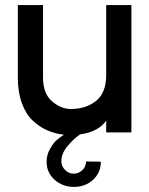

<svg xmlns="http://www.w3.org/2000/svg" viewBox="-20 -530 586 754"><path d="M496 -510V-10H397V-56Q365 -11 292 -2H294Q268 16 244.5 44.5Q221 73 221 104Q221 123 235.5 137.5Q250 152 269 152Q289 152 303.5 138Q318 124 318 104L376 105Q376 148 345.5 176Q315 204 270 204Q226 204 194.5 176Q163 148 163 105Q163 78 176.5 54.5Q190 31 201 21.5Q212 12 231 -1Q196 -5 166 -18Q136 -31 109 -56Q82 -81 66 -124.5Q50 -168 50 -225V-510H149V-225Q149 -163 184 -132.5Q219 -102 258 -102Q318 -102 357.5 -134Q397 -166 397 -235V-510Z"/></svg>

Font: Simpel Medium
Style: Regular
Weight: 500
Designer: Janko Jovanovic
Version: Version 1.048;PS 001.048;hotconv 1.0.88;makeotf.lib2.5.64775